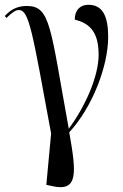

<svg xmlns="http://www.w3.org/2000/svg" viewBox="-31 -564 513 804"><path d="M186 215C298 241 289 161 259 -10C357 -116 422 -289 422 -409C422 -496 399 -544 339 -544C304 -544 282 -521 282 -482C341 -467 382 -434 382 -335C382 -244 326 -118 257 -25C179 -453 181 -539 81 -539C44 -539 16 -526 -11 -497L-4 -489C20 -512 34 -522 48 -522C91 -522 104 -434 183 -5L163 210Z"/></svg>

Font: Noto Serif Display Condensed
Style: Regular
Weight: 400
Width: 3
Designer: Monotype Design Team
Foundry: Monotype Imaging Inc.
Version: Version 2.009